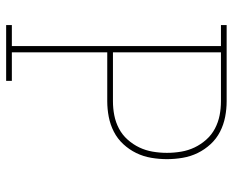

<svg xmlns="http://www.w3.org/2000/svg" viewBox="-88 -688 775 640"><g transform="rotate(90 300.0 -367.5)"><path d="M63 0V-19H133V-716H63V-735H317Q343 -735 369 -730Q395 -725 418.5 -713Q442 -701 460 -681.5Q478 -662 489.5 -638.5Q501 -615 505.5 -588.5Q510 -562 510 -536Q510 -510 505.5 -483.5Q501 -457 489.5 -433.5Q478 -410 460 -390.5Q442 -371 418.5 -359Q395 -347 369 -342Q343 -337 317 -337H154V-19H249V0ZM317 -356Q341 -356 364 -360.5Q387 -365 408 -376Q429 -387 445 -405Q461 -423 471 -444Q481 -465 485 -488.5Q489 -512 489 -536Q489 -560 485 -583.5Q481 -607 471 -628Q461 -649 445 -667Q429 -685 408 -696Q387 -707 364 -711.5Q341 -716 317 -716H154V-356Z"/></g></svg>

Font: Iosevka Curly Slab ThEx
Style: Regular
Weight: 100
Width: 7
Monospace: yes
Designer: Belleve Invis
Foundry: Belleve Invis
Version: Version 11.1.0; ttfautohint (v1.8.3)